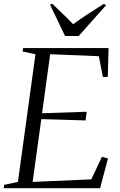

<svg xmlns="http://www.w3.org/2000/svg" viewBox="-32 -998 638 1018"><path d="M-12.5 0 -10 -18 63 -33.5 156 -710 88 -725 90.5 -743H543.5L539.5 -590H513.5L492 -700L234 -710.5L191 -397.5L428 -405.5L421.5 -359.5L187 -366.5L141 -33.5L452 -47L508.5 -166.5L540.5 -158L498.5 0ZM313 -807 233 -974 246 -977.5Q272.5 -951 300.2 -925Q328 -899 356 -869.5Q390 -895 429.5 -920.5Q469 -946 518.5 -977.5L530.5 -970.5L385 -807Z"/></svg>

Font: Merriweather 144pt Light
Style: Italic
Weight: 300
Italic angle: -7.8°
Version: Version 2.101